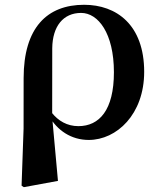

<svg xmlns="http://www.w3.org/2000/svg" viewBox="-20 -572 682 807"><path d="M70.7 208.4 80.2 214.7 223.6 188.3 199.7 -74.4 199.3 -86.8 199.6 -369.3C200.6 -461.6 245.8 -517.7 321 -517.7C392.4 -517.7 458.8 -432.4 458.8 -268.3C458.8 -109.2 397.4 -41.8 309.5 -41.8C262.1 -41.8 224.7 -64.1 197.4 -98.6L181.5 -84.8H185.9C220.2 -24.1 279.2 16.2 353 16.2C470.2 16.2 586 -91.1 586 -270C586 -467.7 469.6 -551.9 333.5 -551.9C178 -551.9 79.3 -455.7 79.3 -243.1L79.1 -31.5Z"/></svg>

Font: Source Han Serif CN VF
Style: Regular
Weight: 250
Designer: Ryoko NISHIZUKA 西塚涼子 (kana & ideographs); Frank Grießhammer (Latin, Greek & Cyrillic); Wenlong ZHANG 张文龙 (bopomofo); San
Foundry: Adobe
Version: Version 2.002;hotconv 1.1.0;makeotfexe 2.6.0